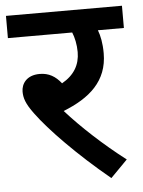

<svg xmlns="http://www.w3.org/2000/svg" viewBox="-49 -661 530 714"><g transform="rotate(-5 216.5 -304.5)"><path d="M401 -51C320 -113 240 -187 183 -251C282 -290 350 -348 350 -452C350 -490 344 -518 336 -539H433V-622H0V-539H240C248 -520 254 -493 254 -465C254 -417 232 -380 186 -354C165 -381 140 -396 106 -396C56 -396 37 -364 37 -336C37 -313 43 -291 73 -251C119 -188 219 -85 338 13Z"/></g></svg>

Font: Noto Sans Devanagari UI Medium
Style: Regular
Weight: 500
Designer: Jelle Bosma - Monotype Design Team
Foundry: Monotype Imaging Inc.
Version: Version 2.004